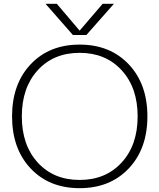

<svg xmlns="http://www.w3.org/2000/svg" viewBox="-20 -973 833 1003"><path d="M397 -814 516 -953H575L431 -790H361L218 -953H277L395 -814ZM140 -93Q43 -196 43 -365Q43 -534 140 -637Q237 -740 396 -740Q555 -740 652.5 -637Q750 -534 750 -365Q750 -196 652.5 -93Q555 10 396 10Q237 10 140 -93ZM177 -124Q260 -33 396 -33Q532 -33 615.5 -124Q699 -215 699 -365Q699 -515 615.5 -606Q532 -697 396 -697Q260 -697 177 -606Q94 -515 94 -365Q94 -215 177 -124Z"/></svg>

Font: Mplus 1p Light
Style: Regular
Weight: 300
Version: Version 1.061